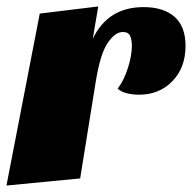

<svg xmlns="http://www.w3.org/2000/svg" viewBox="-31 -552 594 594"><path d="M-11 22 92 -510 273 -532 256 -432Q303 -530 413 -530Q475 -530 509 -500Q543 -470 543 -410Q543 -343 502.5 -301Q462 -259 399 -259Q380 -259 361.5 -263.5Q343 -268 333 -278Q352 -302 364.5 -341Q377 -380 377 -411Q377 -427 372 -440Q367 -453 349 -453Q325 -453 302 -419Q279 -385 265 -298L217 0Z"/></svg>

Font: Sansita Swashed Black
Style: Regular
Weight: 900
Designer: Pablo Cosgaya
Foundry: Omnibus-Type
Version: Version 1.003; ttfautohint (v1.8.3)